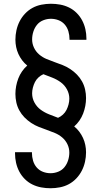

<svg xmlns="http://www.w3.org/2000/svg" viewBox="-20 -851 540 1022"><path d="M249 151Q224 151 199.5 146.5Q175 142 152.5 131Q130 120 112 102Q94 84 82.5 62Q71 40 65.5 15.5Q60 -9 60 -34V-41H150V-37Q150 -16 156 4.5Q162 25 175.5 40.5Q189 56 208.5 63.5Q228 71 249 71Q270 71 290 63Q310 55 323 39Q336 23 342.5 2.5Q349 -18 349 -39Q349 -62 339 -83Q329 -104 311.5 -119Q294 -134 272.5 -143Q251 -152 229.5 -159.5Q208 -167 186.5 -175.5Q165 -184 145.5 -197Q126 -210 110 -226.5Q94 -243 83 -263Q72 -283 67 -305.5Q62 -328 62 -351Q62 -372 66 -393Q70 -414 77.5 -433.5Q85 -453 97 -470.5Q109 -488 125 -502Q110 -514 98 -530Q86 -546 78 -563.5Q70 -581 66 -600.5Q62 -620 62 -640Q62 -665 67.5 -690Q73 -715 84.5 -737.5Q96 -760 113.5 -778.5Q131 -797 153 -809Q175 -821 200.5 -826Q226 -831 251 -831Q276 -831 300.5 -826.5Q325 -822 347.5 -811Q370 -800 388 -782Q406 -764 417.5 -742Q429 -720 434.5 -695.5Q440 -671 440 -646V-639H350V-643Q350 -664 344 -684.5Q338 -705 324.5 -720.5Q311 -736 291.5 -743.5Q272 -751 251 -751Q230 -751 210 -743Q190 -735 177 -719Q164 -703 157.5 -682.5Q151 -662 151 -641Q151 -618 161 -597Q171 -576 188.5 -561Q206 -546 227.5 -537Q249 -528 270.5 -520.5Q292 -513 313.5 -504.5Q335 -496 354.5 -483Q374 -470 390 -453.5Q406 -437 417 -417Q428 -397 433 -374.5Q438 -352 438 -329Q438 -308 434 -287Q430 -266 422.5 -246.5Q415 -227 403 -209.5Q391 -192 375 -178Q390 -166 402 -150Q414 -134 422 -116.5Q430 -99 434 -79.5Q438 -60 438 -40Q438 -15 432.5 10Q427 35 415.5 57.5Q404 80 386.5 98.5Q369 117 347 129Q325 141 299.5 146Q274 151 249 151ZM289 -224Q303 -230 315 -241Q327 -252 334 -266Q341 -280 345 -295.5Q349 -311 349 -326Q349 -352 336.5 -375Q324 -398 303.5 -413Q283 -428 259 -437.5Q235 -447 211 -456Q197 -450 185 -439Q173 -428 166 -414Q159 -400 155 -384.5Q151 -369 151 -354Q151 -328 163.5 -305Q176 -282 196.5 -267Q217 -252 241 -242.5Q265 -233 289 -224Z"/></svg>

Font: Iosevka Medium
Style: Regular
Weight: 500
Monospace: yes
Designer: Belleve Invis
Foundry: Belleve Invis
Version: Version 32.5.0; ttfautohint (v1.8.4)